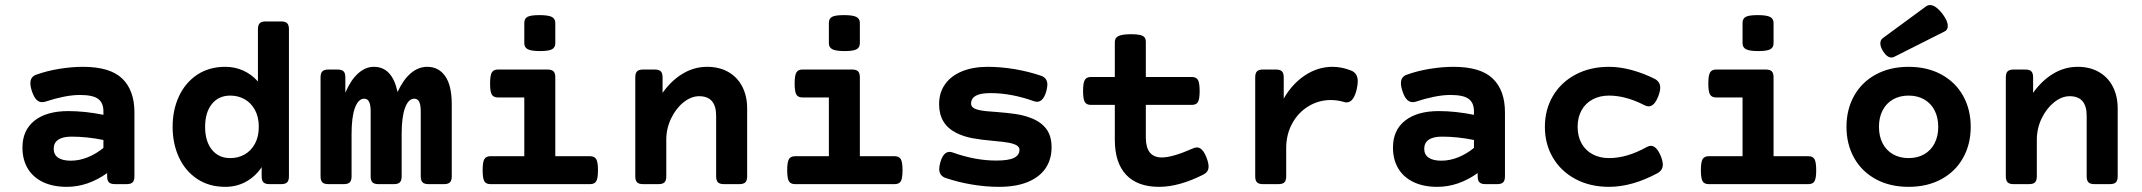

<svg xmlns="http://www.w3.org/2000/svg" viewBox="-20 -725 8435 756"><path d="M509.3 -282.7V-30.8Q509.3 -14.2 502.2 -7.1Q495.1 0 478.5 0H432.6Q416 0 408.9 -7.1Q401.9 -14.2 401.9 -30.8V-43.5Q325.7 10.7 243.2 10.7Q188.5 10.7 149.2 -8.1Q109.9 -26.9 89.1 -61.8Q68.4 -96.7 68.4 -144Q68.4 -212.4 116 -250Q163.6 -287.6 249 -287.6Q314 -287.6 387.2 -272.9V-287.1Q387.2 -319.8 366.7 -335.4Q346.2 -351.1 294.4 -351.1Q265.6 -351.1 230.2 -344Q194.8 -336.9 160.2 -325.2Q151.9 -322.8 146 -322.8Q133.8 -322.8 124.3 -331.8Q114.7 -340.8 106.9 -362.3Q99.6 -383.3 99.6 -397.5Q99.6 -422.4 122.1 -430.7Q165.5 -446.3 214.4 -454.1Q263.2 -461.9 306.2 -461.9Q413.6 -461.9 461.4 -415.5Q509.3 -369.1 509.3 -282.7ZM258.8 -92.3Q292.5 -92.3 325.4 -105.7Q358.4 -119.1 387.2 -142.6V-173.8Q322.8 -187 261.2 -187Q227.1 -187 209.2 -174.8Q191.4 -162.6 191.4 -139.2Q191.4 -116.2 208.7 -104.2Q226.1 -92.3 258.8 -92.3Z M1117.7 -609.9V-30.8Q1117.7 -14.2 1110.6 -7.1Q1103.5 0 1086.9 0H1041Q1024.4 0 1017.3 -7.1Q1010.3 -14.2 1010.3 -30.8V-66.9Q985.8 -30.3 949 -9.8Q912.1 10.7 867.2 10.7Q803.2 10.7 756.3 -20.5Q709.5 -51.8 684.6 -105.5Q659.7 -159.2 659.7 -225.6Q659.7 -292 684.6 -345.7Q709.5 -399.4 756.3 -430.7Q803.2 -461.9 867.2 -461.9Q905.3 -461.9 938 -447Q970.7 -432.1 995.6 -404.3V-609.9Q995.6 -626.5 1002.7 -633.5Q1009.8 -640.6 1026.4 -640.6H1086.9Q1103.5 -640.6 1110.6 -633.5Q1117.7 -626.5 1117.7 -609.9ZM787.6 -225.6Q787.6 -168.9 814.2 -135.7Q840.8 -102.5 886.7 -102.5Q918 -102.5 943.4 -116.9Q968.8 -131.3 983.9 -159.2Q999 -187 999 -225.6Q999 -264.2 983.9 -292Q968.8 -319.8 943.4 -334.2Q918 -348.6 886.7 -348.6Q840.8 -348.6 814.2 -315.4Q787.6 -282.2 787.6 -225.6Z M1758.8 -314V-30.8Q1758.8 -14.2 1751.7 -7.1Q1744.6 0 1728 0H1667.5Q1650.9 0 1643.8 -7.1Q1636.7 -14.2 1636.7 -30.8V-286.1Q1636.7 -312 1630.6 -324.2Q1624.5 -336.4 1611.3 -336.4Q1588.4 -336.4 1575 -300.8Q1561.5 -265.1 1561.5 -196.8V-30.8Q1561.5 -14.2 1554.4 -7.1Q1547.4 0 1530.8 0H1470.2Q1453.6 0 1446.5 -7.1Q1439.5 -14.2 1439.5 -30.8V-286.1Q1439.5 -312 1433.3 -324.2Q1427.2 -336.4 1414.1 -336.4Q1391.1 -336.4 1377.7 -300.8Q1364.3 -265.1 1364.3 -196.8V-30.8Q1364.3 -14.2 1357.2 -7.1Q1350.1 0 1333.5 0H1272.9Q1256.3 0 1249.3 -7.1Q1242.2 -14.2 1242.2 -30.8V-420.4Q1242.2 -437 1249.3 -444.1Q1256.3 -451.2 1272.9 -451.2H1309.1Q1325.7 -451.2 1332.8 -444.1Q1339.8 -437 1339.8 -420.4V-359.9Q1360.8 -409.7 1389.9 -435.8Q1418.9 -461.9 1452.1 -461.9Q1524.4 -461.9 1545.4 -362.8Q1567.9 -411.6 1597.7 -436.8Q1627.4 -461.9 1662.1 -461.9Q1707 -461.9 1732.9 -425.3Q1758.8 -388.7 1758.8 -314Z M2166.5 -634.8V-554.7Q2166.5 -538.1 2153.6 -531Q2140.6 -523.9 2106.4 -523.9Q2072.3 -523.9 2058.3 -531Q2044.4 -538.1 2044.4 -554.7V-634.8Q2044.4 -651.9 2057.1 -658.7Q2069.8 -665.5 2104 -665.5Q2138.7 -665.5 2152.6 -658.4Q2166.5 -651.4 2166.5 -634.8ZM2166.5 -420.4V-109.9H2303.7Q2320.8 -109.9 2327.6 -98.4Q2334.5 -86.9 2334.5 -54.7Q2334.5 -22.5 2327.6 -11.2Q2320.8 0 2303.7 0H1911.1Q1894 0 1887.2 -11.2Q1880.4 -22.5 1880.4 -54.7Q1880.4 -86.9 1887.2 -98.4Q1894 -109.9 1911.1 -109.9H2044.4V-341.3H1940.4Q1923.3 -341.3 1916.5 -352.5Q1909.7 -363.8 1909.7 -396Q1909.7 -428.2 1916.5 -439.7Q1923.3 -451.2 1940.4 -451.2H2135.7Q2152.3 -451.2 2159.4 -444.1Q2166.5 -437 2166.5 -420.4Z M2921.9 -297.9V-30.8Q2921.9 -14.2 2914.8 -7.1Q2907.7 0 2891.1 0H2830.6Q2814 0 2806.9 -7.1Q2799.8 -14.2 2799.8 -30.8V-269Q2799.8 -346.2 2732.9 -346.2Q2701.7 -346.2 2671.6 -322.3Q2641.6 -298.3 2622.6 -258.8Q2603.5 -219.2 2603.5 -174.8V-30.8Q2603.5 -14.2 2596.4 -7.1Q2589.4 0 2572.8 0H2512.2Q2495.6 0 2488.5 -7.1Q2481.4 -14.2 2481.4 -30.8V-420.4Q2481.4 -437 2488.5 -444.1Q2495.6 -451.2 2512.2 -451.2H2558.1Q2574.7 -451.2 2581.8 -444.1Q2588.9 -437 2588.9 -420.4V-359.4Q2623 -407.7 2668 -434.8Q2712.9 -461.9 2764.6 -461.9Q2812.5 -461.9 2848.1 -441.4Q2883.8 -420.9 2902.8 -383.8Q2921.9 -346.7 2921.9 -297.9Z M3365.7 -634.8V-554.7Q3365.7 -538.1 3352.8 -531Q3339.8 -523.9 3305.7 -523.9Q3271.5 -523.9 3257.6 -531Q3243.7 -538.1 3243.7 -554.7V-634.8Q3243.7 -651.9 3256.3 -658.7Q3269 -665.5 3303.2 -665.5Q3337.9 -665.5 3351.8 -658.4Q3365.7 -651.4 3365.7 -634.8ZM3365.7 -420.4V-109.9H3502.9Q3520 -109.9 3526.9 -98.4Q3533.7 -86.9 3533.7 -54.7Q3533.7 -22.5 3526.9 -11.2Q3520 0 3502.9 0H3110.4Q3093.3 0 3086.4 -11.2Q3079.6 -22.5 3079.6 -54.7Q3079.6 -86.9 3086.4 -98.4Q3093.3 -109.9 3110.4 -109.9H3243.7V-341.3H3139.6Q3122.6 -341.3 3115.7 -352.5Q3108.9 -363.8 3108.9 -396Q3108.9 -428.2 3115.7 -439.7Q3122.6 -451.2 3139.6 -451.2H3335Q3351.6 -451.2 3358.6 -444.1Q3365.7 -437 3365.7 -420.4Z M3703.1 -24.4Q3678.2 -33.2 3678.2 -59.6Q3678.2 -70.8 3682.6 -85.9Q3694.3 -127 3719.2 -127Q3724.1 -127 3731.4 -124.5Q3820.3 -92.8 3902.3 -92.8Q3951.7 -92.8 3972.9 -103.5Q3994.1 -114.3 3994.1 -134.8Q3994.1 -146 3983.2 -152.6Q3972.2 -159.2 3951.2 -163.1Q3934.1 -166.5 3895 -169.9Q3844.2 -174.3 3808.6 -180.9Q3772.9 -187.5 3743.7 -202.6Q3677.7 -236.8 3677.7 -314.9Q3677.7 -360.4 3701.4 -393.6Q3725.1 -426.8 3768.3 -444.3Q3811.5 -461.9 3869.1 -461.9Q3919.9 -461.9 3974.4 -452.9Q4028.8 -443.8 4079.1 -426.8Q4104 -418 4104 -391.6Q4104 -380.9 4099.6 -365.2Q4087.9 -324.2 4063 -324.2Q4058.1 -324.2 4050.8 -326.7Q3961.9 -358.4 3879.9 -358.4Q3840.3 -358.4 3822 -347.9Q3803.7 -337.4 3803.7 -316.9Q3803.7 -306.6 3812.5 -300.5Q3821.3 -294.4 3838.4 -291Q3859.9 -286.6 3901.9 -284.2Q3947.3 -280.8 3978.5 -276.1Q4009.8 -271.5 4037.1 -261.2Q4076.2 -247.1 4098.4 -219.2Q4120.6 -191.4 4120.6 -145Q4120.6 -98.1 4097.4 -63.2Q4074.2 -28.3 4027.8 -8.8Q3981.4 10.7 3913.1 10.7Q3862.3 10.7 3807.9 1.7Q3753.4 -7.3 3703.1 -24.4Z M4738.8 -69.3Q4738.8 -58.1 4733.6 -50.5Q4728.5 -43 4718.3 -37.6Q4622.6 10.7 4543.9 10.7Q4459 10.7 4414.3 -36.6Q4369.6 -84 4369.6 -174.8V-312H4275.4Q4258.3 -312 4251.5 -323.2Q4244.6 -334.5 4244.6 -366.7Q4244.6 -398.9 4251.5 -410.4Q4258.3 -421.9 4275.4 -421.9H4369.6V-559.6Q4369.6 -576.2 4384.5 -583.3Q4399.4 -590.3 4434.1 -590.3Q4457 -590.3 4469.5 -587.2Q4481.9 -584 4486.8 -577.6Q4491.7 -571.3 4491.7 -559.6V-421.9H4672.9Q4689.9 -421.9 4696.8 -410.4Q4703.6 -398.9 4703.6 -366.7Q4703.6 -334.5 4696.8 -323.2Q4689.9 -312 4672.9 -312H4491.7V-183.6Q4491.7 -105 4554.7 -105Q4596.7 -105 4677.2 -140.6Q4686 -144.5 4692.9 -144.5Q4714.8 -144.5 4730 -106Q4738.8 -84 4738.8 -69.3Z M5299.8 -447.3Q5326.2 -437 5326.2 -404.8Q5326.2 -392.6 5322.3 -374.5Q5310.1 -321.8 5282.2 -321.8Q5277.3 -321.8 5272.9 -323.2Q5246.6 -331.1 5220.2 -331.1Q5172.4 -331.1 5132.1 -306.6Q5091.8 -282.2 5068.1 -239Q5044.4 -195.8 5044.4 -141.6V-30.8Q5044.4 -14.2 5037.4 -7.1Q5030.3 0 5013.7 0H4953.1Q4936.5 0 4929.4 -7.1Q4922.4 -14.2 4922.4 -30.8V-420.4Q4922.4 -437 4929.4 -444.1Q4936.5 -451.2 4953.1 -451.2H5003.9Q5020.5 -451.2 5027.6 -444.1Q5034.7 -437 5034.7 -420.4V-336.9Q5068.4 -395.5 5118.9 -428.7Q5169.4 -461.9 5226.6 -461.9Q5263.2 -461.9 5299.8 -447.3Z M5905.8 -282.7V-30.8Q5905.8 -14.2 5898.7 -7.1Q5891.6 0 5875 0H5829.1Q5812.5 0 5805.4 -7.1Q5798.3 -14.2 5798.3 -30.8V-43.5Q5722.2 10.7 5639.6 10.7Q5585 10.7 5545.7 -8.1Q5506.3 -26.9 5485.6 -61.8Q5464.8 -96.7 5464.8 -144Q5464.8 -212.4 5512.5 -250Q5560.1 -287.6 5645.5 -287.6Q5710.4 -287.6 5783.7 -272.9V-287.1Q5783.7 -319.8 5763.2 -335.4Q5742.7 -351.1 5690.9 -351.1Q5662.1 -351.1 5626.7 -344Q5591.3 -336.9 5556.6 -325.2Q5548.3 -322.8 5542.5 -322.8Q5530.3 -322.8 5520.8 -331.8Q5511.2 -340.8 5503.4 -362.3Q5496.1 -383.3 5496.1 -397.5Q5496.1 -422.4 5518.6 -430.7Q5562 -446.3 5610.8 -454.1Q5659.7 -461.9 5702.6 -461.9Q5810.1 -461.9 5857.9 -415.5Q5905.8 -369.1 5905.8 -282.7ZM5655.3 -92.3Q5689 -92.3 5721.9 -105.7Q5754.9 -119.1 5783.7 -142.6V-173.8Q5719.2 -187 5657.7 -187Q5623.5 -187 5605.7 -174.8Q5587.9 -162.6 5587.9 -139.2Q5587.9 -116.2 5605.2 -104.2Q5622.6 -92.3 5655.3 -92.3Z M6495.1 -414.6Q6517.1 -403.3 6517.1 -379.9Q6517.1 -365.7 6509.3 -345.7Q6494.1 -306.2 6471.2 -306.2Q6463.9 -306.2 6455.6 -310.5Q6381.8 -348.6 6315.4 -348.6Q6279.3 -348.6 6251.2 -333.7Q6223.1 -318.8 6207.5 -291Q6191.9 -263.2 6191.9 -225.6Q6191.9 -188 6207.5 -160.2Q6223.1 -132.3 6251.2 -117.4Q6279.3 -102.5 6315.4 -102.5Q6386.2 -102.5 6463.9 -146Q6472.7 -150.9 6480 -150.9Q6502 -150.9 6518.6 -112.3Q6527.3 -91.3 6527.3 -76.7Q6527.3 -54.7 6506.3 -43Q6406.2 10.7 6315.4 10.7Q6241.2 10.7 6183.8 -19.8Q6126.5 -50.3 6094.7 -104Q6063 -157.7 6063 -225.6Q6063 -293.5 6094.7 -347.2Q6126.5 -400.9 6183.8 -431.4Q6241.2 -461.9 6315.4 -461.9Q6357.9 -461.9 6404.8 -449.2Q6451.7 -436.5 6495.1 -414.6Z M6963.4 -634.8V-554.7Q6963.4 -538.1 6950.4 -531Q6937.5 -523.9 6903.3 -523.9Q6869.1 -523.9 6855.2 -531Q6841.3 -538.1 6841.3 -554.7V-634.8Q6841.3 -651.9 6854 -658.7Q6866.7 -665.5 6900.9 -665.5Q6935.5 -665.5 6949.5 -658.4Q6963.4 -651.4 6963.4 -634.8ZM6963.4 -420.4V-109.9H7100.6Q7117.7 -109.9 7124.5 -98.4Q7131.3 -86.9 7131.3 -54.7Q7131.3 -22.5 7124.5 -11.2Q7117.7 0 7100.6 0H6708Q6690.9 0 6684.1 -11.2Q6677.2 -22.5 6677.2 -54.7Q6677.2 -86.9 6684.1 -98.4Q6690.9 -109.9 6708 -109.9H6841.3V-341.3H6737.3Q6720.2 -341.3 6713.4 -352.5Q6706.5 -363.8 6706.5 -396Q6706.5 -428.2 6713.4 -439.7Q6720.2 -451.2 6737.3 -451.2H6932.6Q6949.2 -451.2 6956.3 -444.1Q6963.4 -437 6963.4 -420.4Z M7579.6 -705.1Q7602.1 -705.1 7629.9 -668.5Q7649.4 -642.1 7649.4 -623Q7649.4 -607.4 7637.7 -601.6L7439 -501.5Q7433.6 -498.5 7427.7 -498.5Q7410.2 -498.5 7394.5 -523.4Q7383.8 -540.5 7383.8 -554.2Q7383.8 -567.9 7394 -575.2L7563.5 -699.7Q7571.3 -705.1 7579.6 -705.1ZM7739.7 -225.6Q7739.7 -157.2 7709.7 -103.5Q7679.7 -49.8 7624.3 -19.5Q7568.8 10.7 7495.1 10.7Q7421.4 10.7 7366 -19.5Q7310.5 -49.8 7280.5 -103.5Q7250.5 -157.2 7250.5 -225.6Q7250.5 -293.9 7280.5 -347.7Q7310.5 -401.4 7366 -431.6Q7421.4 -461.9 7495.1 -461.9Q7568.8 -461.9 7624.3 -431.6Q7679.7 -401.4 7709.7 -347.7Q7739.7 -293.9 7739.7 -225.6ZM7378.4 -225.6Q7378.4 -188.5 7392.8 -160.6Q7407.2 -132.8 7433.6 -117.7Q7460 -102.5 7495.1 -102.5Q7530.3 -102.5 7556.6 -117.7Q7583 -132.8 7597.4 -160.6Q7611.8 -188.5 7611.8 -225.6Q7611.8 -262.7 7597.4 -290.5Q7583 -318.4 7556.6 -333.5Q7530.3 -348.6 7495.1 -348.6Q7460 -348.6 7433.6 -333.5Q7407.2 -318.4 7392.8 -290.5Q7378.4 -262.7 7378.4 -225.6Z M8318.4 -297.9V-30.8Q8318.4 -14.2 8311.3 -7.1Q8304.2 0 8287.6 0H8227.1Q8210.4 0 8203.4 -7.1Q8196.3 -14.2 8196.3 -30.8V-269Q8196.3 -346.2 8129.4 -346.2Q8098.1 -346.2 8068.1 -322.3Q8038.1 -298.3 8019 -258.8Q8000 -219.2 8000 -174.8V-30.8Q8000 -14.2 7992.9 -7.1Q7985.8 0 7969.2 0H7908.7Q7892.1 0 7885 -7.1Q7877.9 -14.2 7877.9 -30.8V-420.4Q7877.9 -437 7885 -444.1Q7892.1 -451.2 7908.7 -451.2H7954.6Q7971.2 -451.2 7978.3 -444.1Q7985.4 -437 7985.4 -420.4V-359.4Q8019.5 -407.7 8064.5 -434.8Q8109.4 -461.9 8161.1 -461.9Q8209 -461.9 8244.6 -441.4Q8280.3 -420.9 8299.3 -383.8Q8318.4 -346.7 8318.4 -297.9Z"/></svg>

Font: Courier Prime Sans
Style: Bold
Weight: 700
Designer: Alan Dague-Greene
Foundry: Quote-Unquote Apps
Version: Version 3.020